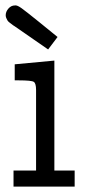

<svg xmlns="http://www.w3.org/2000/svg" viewBox="-20 -687 323 707"><path d="M1 -630.9Q1 -644 11 -655.5Q21 -667 35.2 -667H38.1Q44.9 -667 59.1 -657Q73.2 -647 124 -606Q164.1 -572.8 191.9 -550.8L157.2 -504.9Q152.3 -507.8 33.2 -590.8Q32.2 -590.8 28.1 -594Q23.9 -597.2 21.5 -599.1Q19 -601.1 14.4 -604.5Q9.8 -607.9 7.3 -612.1Q4.9 -616.2 2.9 -621.1Q1 -626 1 -630.9ZM29.8 0V-59.1H112.8V-356Q112.8 -379.9 104.5 -385.5Q96.2 -391.1 48.8 -391.1H34.2V-450.2L180.2 -463.9V-59.1H254.9V0Z"/></svg>

Font: CMU Concrete
Style: Roman
Weight: 500
Version: Version 0.7.0